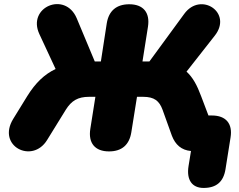

<svg xmlns="http://www.w3.org/2000/svg" viewBox="-20 -736 1179 946"><path d="M983 190C1046 190 1081 160 1091 98L1116 -59C1127 -127 1093 -167 1024 -167H1007L971 -262C951 -316 930 -355 899 -383L1038 -560C1128 -674 969 -779 888 -668L716 -433H682L709 -604C720 -674 686 -715 617 -715C554 -715 516 -683 506 -621L477 -433H447L358 -646C301 -781 112 -701 174 -568L254 -396C199 -370 155 -328 114 -262L45 -150C-37 -16 139 73 212 -46L304 -195C332 -240 364 -259 419 -259H450L425 -101C414 -31 448 10 517 10C580 10 617 -22 627 -84L655 -259H685C740 -259 765 -239 781 -195L827 -67C844 -23 874 4 921 8L909 82C898 150 926 190 983 190Z"/></svg>

Font: SN Pro Black
Style: Italic
Weight: 900
Italic angle: -9°
Designer: Tobias Whetton
Foundry: Supernotes
Version: Version 1.001;Glyphs 3.2 (3249)